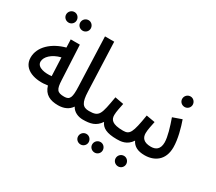

<svg xmlns="http://www.w3.org/2000/svg" viewBox="-165 -1099 1847 1643"><g transform="rotate(30 758.5 -278.0)"><path d="M292 -653C320 -653 343 -676 343 -704C343 -733 320 -757 292 -757C262 -757 239 -733 239 -704C239 -676 262 -653 292 -653ZM153 -653C181 -653 204 -676 204 -704C204 -733 181 -757 153 -757C123 -757 100 -733 100 -704C100 -676 123 -653 153 -653ZM428 5C468 5 484 -15 484 -42C484 -68 469 -85 437 -85C367 -85 352 -107 348 -198L331 -538H241L244 -459C117 -425 21 -340 21 -233C21 -112 156 -80 269 -99C292 -21 349 5 428 5ZM112 -245C112 -291 163 -344 249 -365L257 -184C199 -177 112 -186 112 -245Z M427 5C485 5 530 -15 558 -57C580 -14 628 5 673 5C713 5 729 -15 729 -42C729 -68 714 -85 682 -85C619 -85 596 -117 592 -224L573 -707H482L500 -222C504 -118 494 -85 437 -85Z M672 5C745 5 799 -6 841 -69C861 -21 908 5 1009 5C1051 5 1066 -15 1066 -42C1066 -68 1051 -85 1019 -85C908 -85 887 -120 887 -164C887 -198 899 -249 906 -284L820 -300C788 -118 784 -85 682 -85ZM902 199C930 199 953 176 953 148C953 119 930 95 902 95C872 95 849 119 849 148C849 176 872 199 902 199ZM763 199C791 199 814 176 814 148C814 119 791 95 763 95C733 95 710 119 710 148C710 176 733 199 763 199Z M1009 5C1046 5 1109 3 1151 -63C1173 -17 1216 5 1283 5C1324 5 1339 -15 1339 -42C1339 -68 1325 -85 1293 -85C1219 -85 1197 -121 1197 -164C1197 -198 1209 -249 1216 -284L1130 -299C1100 -114 1084 -85 1019 -85ZM1135 201C1163 201 1186 178 1186 150C1186 121 1163 97 1135 97C1105 97 1082 121 1082 150C1082 178 1105 201 1135 201Z M1374 -524C1402 -524 1425 -547 1425 -575C1425 -604 1402 -628 1374 -628C1344 -628 1321 -604 1321 -575C1321 -547 1344 -524 1374 -524ZM1283 5C1378 5 1464 -48 1464 -177C1464 -257 1436 -358 1412 -425L1324 -394C1351 -319 1378 -230 1378 -176C1378 -106 1339 -85 1293 -85Z"/></g></svg>

Font: Noto Sans Arabic UI XCn Md
Style: Regular
Weight: 500
Width: 2
Designer: Monotype Design Team, Nadine Chahine and Nizar Qandah
Foundry: Monotype Imaging Inc.
Version: Version 2.010